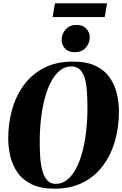

<svg xmlns="http://www.w3.org/2000/svg" viewBox="-20 -1123 736 1155"><path d="M308.5 12Q224.5 12 170 -14.8Q115.5 -41.5 85 -85.8Q54.5 -130 42 -183.5Q29.5 -237 29.5 -290Q29.5 -381 52.8 -464Q76 -547 124 -612Q172 -677 245.5 -714.8Q319 -752.5 419 -752.5Q502.5 -752.5 556.5 -726Q610.5 -699.5 640.8 -655.5Q671 -611.5 683.2 -558.5Q695.5 -505.5 695.5 -452.5Q695.5 -361 672.2 -277.5Q649 -194 601.2 -128.8Q553.5 -63.5 480.5 -25.8Q407.5 12 308.5 12ZM315.5 -17Q353 -17 383.2 -40.8Q413.5 -64.5 436.5 -107.2Q459.5 -150 475 -207.2Q490.5 -264.5 498.2 -332Q506 -399.5 506 -472Q506 -513.5 504 -557.5Q502 -601.5 493.5 -639.2Q485 -677 465 -700.2Q445 -723.5 409 -723.5Q371.5 -723.5 341.2 -699.5Q311 -675.5 288 -632.8Q265 -590 249.8 -533Q234.5 -476 226.8 -409.5Q219 -343 219 -271.5Q219 -229 221.5 -184.2Q224 -139.5 233.5 -101.5Q243 -63.5 262.5 -40.2Q282 -17 315.5 -17ZM429 -809Q404.5 -809 387 -819.2Q369.5 -829.5 360.2 -846Q351 -862.5 351 -881.5Q351 -918.5 374.5 -945.8Q398 -973 439 -973Q480.5 -973 500.2 -949.5Q520 -926 520 -899Q520 -864.5 496.8 -836.8Q473.5 -809 429 -809ZM310.5 -1103H624L610 -1020.5H296.5Z"/></svg>

Font: Merriweather 144pt Black
Style: Italic
Weight: 900
Italic angle: -7.8°
Version: Version 2.101